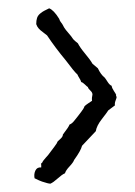

<svg xmlns="http://www.w3.org/2000/svg" viewBox="-20 -459 325 461"><path d="M210 -144 177 -109Q174 -97 158 -75Q156 -69 147 -59.5Q138 -50 136 -43Q129 -40 118.5 -30.5Q108 -21 101 -18Q96 -18 81 -23Q75 -25 63 -31Q61 -41 65 -49.5Q69 -58 79 -57Q79 -58 79 -62Q78 -68 81 -68Q83 -73 90 -80.5Q97 -88 98 -90Q114 -111 115 -113Q116 -114 117 -116.5Q118 -119 119 -120Q120 -121 125.5 -126Q131 -131 131 -136Q145 -154 147 -160Q153 -162 159 -170Q165 -178 167 -180Q169 -183 175 -190.5Q181 -198 183 -204Q186 -207 192 -211Q198 -215 201 -217Q200 -224 202 -232Q202 -237 197 -241.5Q192 -246 191 -250Q189 -251 184 -256Q179 -261 175 -262Q174 -266 170.5 -271.5Q167 -277 166 -280Q158 -287 138 -314Q113 -344 93 -374Q91 -376 84 -381Q77 -386 73 -390.5Q69 -395 67 -401Q67 -410 69 -416Q71 -422 76.5 -426.5Q82 -431 86 -433Q90 -435 98 -439Q109 -435 122 -414Q124 -408 126 -406Q129 -403 134 -393Q137 -388 144.5 -379.5Q152 -371 155 -366Q157 -363 161.5 -359.5Q166 -356 167 -355Q172 -345 184.5 -330Q197 -315 202 -306Q204 -304 208.5 -300.5Q213 -297 215 -295Q222 -280 231 -273Q233 -271 238 -263Q243 -255 248 -253Q249 -247 253.5 -240.5Q258 -234 259 -231Q258 -229 259 -228Q260 -227 260 -226Q260 -224 257.5 -217.5Q255 -211 256 -206L240 -194Q237 -189 224.5 -173Q212 -157 210 -144Z"/></svg>

Font: FuturaRenner
Style: Regular
Weight: 400
Designer: BSozoo
Foundry: BSozoo
Version: Version 1.001;PS 001.001;hotconv 1.0.70;makeotf.lib2.5.58329